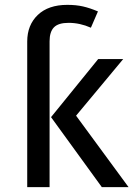

<svg xmlns="http://www.w3.org/2000/svg" viewBox="-20 -770 549 790"><path d="M184 -600V0H92V-599Q92 -667 135.5 -708.5Q179 -750 257 -750Q293 -750 321.5 -743.5Q350 -737 383 -723L354 -656Q309 -676 262 -676Q220 -676 202 -657.5Q184 -639 184 -600ZM509 0H399L190 -288L384 -527H487L293 -294Z"/></svg>

Font: Fira Sans
Style: Regular
Weight: 400
Designer: bBox Type GmbH & Carrois Corporate GbR & Edenspiekermann AG
Foundry: bBox Type GmbH & Carrois Corporate GbR & Edenspiekermann AG
Version: Version 4.301